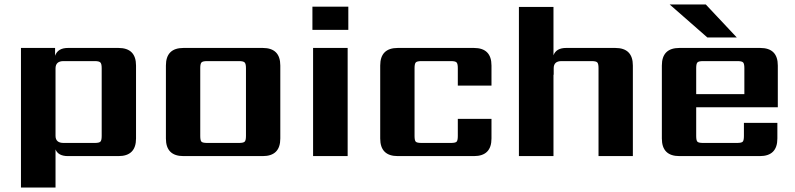

<svg xmlns="http://www.w3.org/2000/svg" viewBox="-20 -700 3563 861"><path d="M436 -90V-395Q436 -414 430 -420Q424 -426 405 -426H265Q229 -426 229 -393V-91Q229 -59 265 -59H405Q424 -59 430 -64.5Q436 -70 436 -90ZM285 -485H511Q590 -485 590 -406V-79Q590 0 511 0H285Q241 0 229 -30V141H74V-485H227V-450Q239 -485 285 -485Z M1083 -90V-395Q1083 -414 1077 -420Q1071 -426 1052 -426H909Q889 -426 883.5 -420Q878 -414 878 -395V-90Q878 -70 883.5 -64.5Q889 -59 909 -59H1052Q1071 -59 1077 -64.5Q1083 -70 1083 -90ZM803 -485H1158Q1237 -485 1237 -406V-79Q1237 0 1158 0H803Q724 0 724 -79V-406Q724 -485 803 -485Z M1539 0H1384V-485H1539ZM1381 -566V-670H1542V-566Z M2184 -316H2033V-395Q2033 -414 2027.5 -420Q2022 -426 2002 -426H1870Q1850 -426 1844.5 -420Q1839 -414 1839 -395V-90Q1839 -70 1844.5 -64.5Q1850 -59 1870 -59H2002Q2022 -59 2027.5 -64.5Q2033 -70 2033 -90V-167H2184V-79Q2184 0 2105 0H1764Q1685 0 1685 -79V-406Q1685 -485 1764 -485H2105Q2184 -485 2184 -406Z M2519 -485H2739Q2818 -485 2818 -406V0H2664V-395Q2664 -414 2658.5 -420Q2653 -426 2633 -426H2498Q2463 -426 2463 -394V-365H2462V0H2307V-669H2462V-452Q2474 -485 2519 -485Z M3284 -532H3152L2983 -680H3145ZM3102 -278H3318V-395Q3318 -414 3312.5 -420Q3307 -426 3287 -426H3133Q3113 -426 3107.5 -420Q3102 -414 3102 -395ZM3027 -485H3389Q3468 -485 3468 -406V-219H3102V-90Q3102 -70 3107.5 -64.5Q3113 -59 3133 -59H3285Q3305 -59 3310.5 -64.5Q3316 -70 3316 -90V-149H3466V-79Q3466 0 3387 0H3027Q2948 0 2948 -79V-406Q2948 -485 3027 -485Z"/></svg>

Font: Sarpanch
Style: Bold
Weight: 700
Designer: Manushi Parikh (Devanagari and Latin), Jyotish Sonowal (Devanagari)
Foundry: Indian Type Foundry
Version: Version 2.004;PS 1.0;hotconv 1.0.78;makeotf.lib2.5.61930; tt